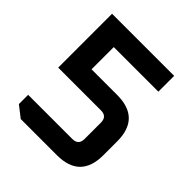

<svg xmlns="http://www.w3.org/2000/svg" viewBox="-188 -822 953 953"><g transform="rotate(45 289.0 -345.0)"><path d="M46 -46V-111H356Q399 -111 399 -154V-269Q399 -312 356 -312H56V-690H492V-579H179V-423H359Q522 -423 522 -260V-163Q522 0 359 0H105Z"/></g></svg>

Font: Oxanium ExtraLight SemiBold
Style: Regular
Weight: 600
Version: Version 2.000